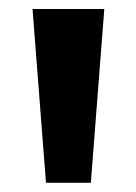

<svg xmlns="http://www.w3.org/2000/svg" viewBox="-20 -828 304 428"><path d="M82.5 -420.5 52.5 -808H212.5L182.5 -420.5Z"/></svg>

Font: Encode Sans Expanded
Style: Bold
Weight: 700
Width: 7
Designer: Multiple Designers
Foundry: Impallari Type
Version: Version 3.000; ttfautohint (v1.8.3) -l 8 -r 50 -G 200 -x 14 